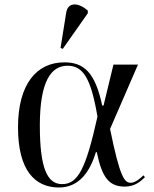

<svg xmlns="http://www.w3.org/2000/svg" viewBox="-20 -823 682 853"><path d="M259 -606 370 -764V-776C332 -810 282 -818 274 -766L249 -610ZM242 10C332 10 380 -61 406 -147H410C433 -35 464 6 535 6C580 6 607 -19 624 -36L617 -44C606 -33 582 -11 561 -11C533 -11 513 -34 469 -250L593 -536H484L440 -354H434C403 -501 353 -546 266 -546C143 -546 60 -450 60 -257C60 -65 136 10 242 10ZM256 -5C190 -5 157 -75 157 -266C157 -462 207 -531 280 -531C349 -531 384 -476 413 -305C362 -75 327 -5 256 -5Z"/></svg>

Font: Noto Serif Display
Style: Regular
Weight: 400
Designer: Monotype Design Team
Foundry: Monotype Imaging Inc.
Version: Version 2.009